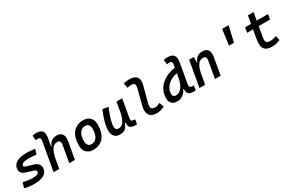

<svg xmlns="http://www.w3.org/2000/svg" viewBox="138 -2038 4998 3343"><g transform="rotate(-30 2636.5 -366.5)"><path d="M229.5 9.8Q168 9.8 116.9 3.2Q65.9 -3.4 32.2 -15.1L63.5 -118.7Q121.6 -106.4 169.2 -99.6Q216.8 -92.8 247.6 -92.8Q312.5 -92.8 347.2 -108.2Q381.8 -123.5 381.8 -152.3Q381.8 -165 371.6 -175.5Q361.3 -186 341.8 -192.4L185.5 -243.2Q141.6 -257.8 118.4 -285.4Q95.2 -313 95.2 -349.6Q95.2 -436 167.5 -481.7Q239.7 -527.3 376 -527.3Q417 -527.3 460.2 -523.9Q503.4 -520.5 543.9 -514.2L514.6 -414.6Q470.7 -419.4 430.2 -422.1Q389.6 -424.8 358.4 -424.8Q286.6 -424.8 248.8 -408.9Q210.9 -393.1 210.9 -362.8Q210.9 -352.5 219.5 -344.5Q228 -336.4 244.1 -331.5L389.6 -286.6Q442.4 -270 470.2 -238Q498 -206.1 498 -163.1Q498 -79.6 429 -34.9Q359.9 9.8 229.5 9.8Z M932.6 0 991.2 -335Q999 -379.4 984.4 -402.1Q969.7 -424.8 933.6 -424.8Q897 -424.8 865.5 -404.5Q834 -384.3 809.3 -336.7Q784.7 -289.1 768.1 -208L792.5 -407.2H814.9Q830.6 -464.4 873.8 -495.8Q917 -527.3 979 -527.3Q1058.6 -527.3 1090.3 -478.3Q1122.1 -429.2 1105 -333L1046.4 0ZM617.7 0 717.3 -564.9Q724.6 -605 713.9 -623Q703.1 -641.1 673.8 -641.1Q662.6 -641.1 651.1 -639.9Q639.6 -638.7 628.4 -635.7L617.2 -734.9Q635.7 -739.3 654.3 -741Q672.9 -742.7 691.4 -742.7Q780.8 -742.7 814.2 -700Q847.7 -657.2 830.6 -562.5L731.4 0Z M1417 9.8Q1329.1 9.8 1279.8 -39.8Q1230.5 -89.4 1230.5 -177.7Q1230.5 -342.8 1304.9 -435.1Q1379.4 -527.3 1511.7 -527.3Q1599.6 -527.3 1648.9 -476.6Q1698.2 -425.8 1698.2 -335Q1698.2 -172.4 1624 -81.3Q1549.8 9.8 1417 9.8ZM1436.5 -92.3Q1506.3 -92.3 1545.4 -151.1Q1584.5 -210 1584.5 -314Q1584.5 -366.2 1561 -395.5Q1537.6 -424.8 1495.6 -424.8Q1424.3 -424.8 1384.3 -366.5Q1344.2 -308.1 1344.2 -203.6Q1344.2 -151.4 1368.7 -121.8Q1393.1 -92.3 1436.5 -92.3Z M1947.8 10.3Q1878.4 10.3 1840.3 -32Q1802.2 -74.2 1802.2 -150.9Q1802.2 -224.6 1825.9 -313.7Q1849.6 -402.8 1902.8 -527.3L2015.1 -508.3Q1962.9 -380.9 1939.5 -299.1Q1916 -217.3 1916 -163.1Q1916 -129.4 1933.8 -110.8Q1951.7 -92.3 1983.9 -92.3Q2045.9 -92.3 2085.7 -152.6Q2125.5 -212.9 2147 -325.7L2139.2 -118.7H2106.9L2132.3 -150.4Q2115.7 -101.1 2094.7 -64.9Q2073.7 -28.8 2039.6 -9.3Q2005.4 10.3 1947.8 10.3ZM2260.3 4.9Q2210.9 4.9 2181.2 -9Q2151.4 -22.9 2140.6 -52.2Q2129.9 -81.5 2135.7 -127.4L2130.9 -234.9L2181.2 -517.6H2295.4L2232.9 -166Q2225.6 -122.6 2237.1 -105.5Q2248.5 -88.4 2286.6 -88.4H2308.6L2292 4.9Z M2690.4 9.8Q2604.5 9.8 2562.7 -29.5Q2521 -68.8 2521 -150.9Q2521 -167.5 2524.9 -191.9Q2528.8 -216.3 2538.1 -252.4L2610.8 -531.2Q2625.5 -588.9 2611.8 -614.7Q2598.1 -640.6 2542.5 -640.6Q2523.9 -640.6 2504.6 -637.9Q2485.4 -635.3 2466.3 -628.4L2449.7 -727.5Q2478 -734.9 2506.1 -738.5Q2534.2 -742.2 2562.5 -742.2Q2671.4 -742.2 2712.4 -689Q2753.4 -635.7 2724.6 -527.3L2651.9 -252.4Q2642.1 -216.8 2638.4 -194.1Q2634.8 -171.4 2634.8 -158.2Q2634.3 -92.8 2712.4 -92.8Q2741.2 -92.8 2763.2 -99.9Q2785.2 -106.9 2815.4 -123L2849.1 -33.2Q2814.9 -15.1 2777.1 -2.7Q2739.3 9.8 2690.4 9.8Z M3100.1 10.3Q3031.7 10.3 2994.1 -27.8Q2956.5 -65.9 2956.5 -135.3Q2956.5 -224.6 2994.4 -296.9Q3032.2 -369.1 3100.3 -420.7Q3168.5 -472.2 3259.8 -499.8Q3351.1 -527.3 3458 -527.3H3466.8L3391.6 -424.8Q3301.8 -420.9 3228.8 -384.8Q3155.8 -348.6 3113 -289.6Q3070.3 -230.5 3070.3 -155.8Q3070.3 -124.5 3087.2 -108.4Q3104 -92.3 3136.2 -92.3Q3201.7 -92.3 3250.2 -153.3Q3298.8 -214.4 3320.8 -325.7L3315.9 -119.1H3259.3L3309.1 -161.1Q3284.7 -82.5 3230 -36.1Q3175.3 10.3 3100.1 10.3ZM3431.2 4.9Q3397.9 4.9 3372.3 -2.4Q3346.7 -9.8 3330.6 -25.9Q3314.5 -42 3308.8 -68.8Q3303.2 -95.7 3309.6 -135.3L3316.4 -302.2L3364.3 -568.4Q3371.6 -608.4 3360.8 -626.5Q3350.1 -644.5 3320.3 -644.5Q3307.1 -644.5 3294.4 -643.1Q3281.7 -641.6 3268.1 -637.7L3255.4 -733.4Q3275.4 -738.3 3294.9 -740.5Q3314.5 -742.7 3334 -742.7Q3423.8 -742.7 3457.8 -696.3Q3491.7 -649.9 3473.6 -547.9L3405.8 -163.1Q3401.4 -137.2 3404.8 -120.8Q3408.2 -104.5 3421.6 -96.4Q3435.1 -88.4 3460.9 -88.4H3487.8L3471.2 4.9Z M3549.8 0 3641.1 -517.6H3736.3L3732.9 -394L3663.6 0ZM3862.3 0 3920.9 -335Q3928.7 -379.4 3914.1 -402.1Q3899.4 -424.8 3863.3 -424.8Q3827.1 -424.8 3796.1 -404.5Q3765.1 -384.3 3740.5 -336.7Q3715.8 -289.1 3699.7 -208L3724.1 -407.2H3744.1Q3760.3 -464.4 3803.5 -495.8Q3846.7 -527.3 3908.7 -527.3Q3988.8 -527.3 4020.5 -478.3Q4052.2 -429.2 4034.7 -333L3976.1 0Z M4363.8 -380.9 4406.7 -693.4H4535.6L4464.8 -380.9Z M5006.3 9.8Q4917 9.8 4873 -29.5Q4829.1 -68.8 4829.1 -147.9Q4829.1 -168.9 4830.8 -188.5Q4832.5 -208 4836.4 -232.2Q4840.3 -256.3 4846.2 -291.5L4913.6 -673.8H5027.3L4960 -291.5Q4951.7 -243.2 4947 -217.3Q4942.4 -191.4 4942.4 -163.6Q4942.4 -127 4962.9 -109.9Q4983.4 -92.8 5026.9 -92.8Q5063 -92.8 5090.1 -98.4Q5117.2 -104 5154.8 -118.2L5175.3 -24.9Q5139.2 -10.7 5098.9 -0.5Q5058.6 9.8 5006.3 9.8ZM4749 -417.5 4766.6 -517.6H5228L5210 -417.5Z"/></g></svg>

Font: Cascadia Mono Medium
Style: Italic
Weight: 500
Italic angle: -10°
Monospace: yes
Designer: Aaron Bell
Foundry: Saja Typeworks
Version: Version 2407.024